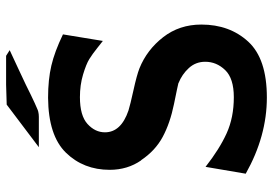

<svg xmlns="http://www.w3.org/2000/svg" viewBox="-156 -740 916 645"><g transform="rotate(-90 302.5 -418.0)"><path d="M130 -746 273 -854 340 -856H437L456 -844Q422 -828 390.5 -813.5Q359 -799 340.5 -790Q322 -781 305 -772.5Q288 -764 278.5 -760Q269 -756 261.5 -752.5Q254 -749 249.5 -748Q245 -747 241 -746.5Q237 -746 232 -746ZM41 -51 64 -186Q124 -139 177 -115Q230 -91 298 -91Q361 -91 389 -120Q417 -149 417 -187Q417 -219 396 -242Q375 -265 345 -277H346Q339 -279 275 -292Q211 -305 164.5 -330Q118 -355 86 -403V-402Q54 -448 54 -508Q54 -596 111.5 -655Q169 -714 296 -715Q357 -715 404 -704Q451 -693 509 -665L487 -531Q484 -533 463.5 -549.5Q443 -566 426 -576.5Q409 -587 374 -597.5Q339 -608 298 -608Q236 -608 208 -582.5Q180 -557 180 -524Q180 -470 253 -445Q272 -439 322 -428Q372 -417 395 -408Q457 -383 499.5 -328.5Q542 -274 542 -200Q542 -105 484.5 -42.5Q427 20 297 20Q167 20 41 -51Z"/></g></svg>

Font: Coval
Style: ExtraBold
Weight: 800
Foundry: Context Ltd
Version: Version 001.000